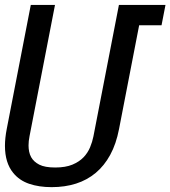

<svg xmlns="http://www.w3.org/2000/svg" viewBox="-27 -749 695 783"><path d="M183.6 14.2Q131.8 14.2 91.8 0.5Q51.8 -13.2 26.9 -43.9Q-6.8 -85 -6.8 -154.3Q-6.8 -185.5 0.5 -223.1L98.6 -729H197.3L93.3 -192.9Q89.4 -173.3 89.4 -155.8Q89.4 -143.1 91.8 -130.9Q94.2 -118.7 100.1 -107.9Q110.4 -89.4 133.1 -77.6Q155.8 -65.9 198.2 -65.9Q240.2 -65.9 268.3 -77.6Q296.4 -89.4 314 -107.9Q331.1 -126 340.3 -148.2Q349.6 -170.4 354 -192.9L458 -729H647.9L631.8 -646H540.5L458.5 -223.1Q446.8 -162.1 422.6 -117.7Q398.4 -73.2 363.3 -43.9Q328.1 -14.6 283 -0.2Q237.8 14.2 183.6 14.2Z"/></svg>

Font: Hack
Style: Italic
Weight: 400
Italic angle: -11°
Monospace: yes
Designer: Christopher Simpkins
Foundry: Christopher Simpkins
Version: Version 2.019; ttfautohint (v1.4.1) -l 4 -r 80 -G 350 -x 0 -